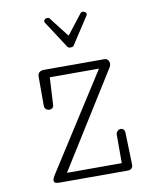

<svg xmlns="http://www.w3.org/2000/svg" viewBox="-90 -895 786 965"><g transform="rotate(-10 302.5 -413.0)"><path d="M308.1 -659.2C314.5 -659.2 321.3 -660.6 323.7 -664.6L413.6 -802.7C416 -805.2 417 -808.6 417 -811C417 -818.8 407.7 -825.7 398.9 -825.7C395 -825.7 390.1 -825.2 387.7 -821.3L308.1 -719.2L229 -821.3C226.6 -825.2 221.7 -825.7 217.8 -825.7C209 -825.7 199.7 -818.8 199.7 -811C199.7 -808.6 200.7 -805.2 203.1 -802.7L293 -664.6C295.4 -660.6 301.8 -659.2 308.1 -659.2ZM124 -393.6C124 -377.9 136.7 -369.6 148.9 -369.6C159.7 -369.6 170.4 -376 170.9 -389.2L178.7 -529.8H429.7L120.6 -46.4C116.7 -39.6 106.9 -25.9 106.9 -15.1C106.9 -6.8 113.3 0 132.3 0H484.9C499 0 510.3 -9.3 509.8 -25.9L504.9 -188C504.9 -205.1 495.1 -212.4 484.9 -212.4C473.6 -212.4 460.9 -203.1 460 -187.5V-42H180.2L483.9 -527.8C487.3 -533.2 488.8 -539.1 488.8 -544.9C488.8 -558.6 480.5 -571.8 464.8 -571.8H157.2C132.3 -571.8 124.5 -558.6 124 -544.9Z"/></g></svg>

Font: Cutive Mono
Style: Regular
Weight: 400
Monospace: yes
Designer: Vernon Adams
Foundry: Vernon Adams
Version: Version 1.002